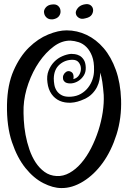

<svg xmlns="http://www.w3.org/2000/svg" viewBox="-20 -869 659 950"><path d="M283.2 61.5Q242.2 61.5 194.3 37.1Q146.5 12.7 106 -37.6Q65.4 -87.9 39.1 -166Q12.7 -244.1 14.6 -351.6Q16.6 -450.2 47.4 -520Q78.1 -589.8 123 -633.8Q168 -677.7 218.3 -698.2Q268.6 -718.8 309.6 -718.8Q361.3 -718.8 408.7 -696.3Q456.1 -673.8 493.2 -630.4Q530.3 -586.9 553.2 -522.9Q576.2 -459 579.1 -376Q582 -284.2 556.6 -203.6Q531.2 -123 488.8 -64Q446.3 -4.9 391.6 28.8Q336.9 62.5 283.2 61.5ZM96.7 -339.8Q95.7 -310.5 97.7 -274.9Q99.6 -239.3 106.4 -202.1Q113.3 -165 125.5 -129.4Q137.7 -93.8 156.2 -65.4Q174.8 -37.1 200.2 -18.6Q225.6 0 259.8 2Q293 3.9 324.2 -13.7Q355.5 -31.2 382.3 -62.5Q409.2 -93.8 430.7 -135.7Q452.1 -177.7 466.8 -223.1Q481.4 -268.6 488.3 -314Q495.1 -359.4 493.2 -399.4Q490.2 -436.5 486.3 -463.4Q482.4 -490.2 475.6 -509.8Q475.6 -492.2 472.2 -474.1Q468.8 -456.1 460 -438.5Q451.2 -420.9 436 -405.3Q420.9 -389.6 397.5 -378.9Q362.3 -362.3 331.1 -360.8Q299.8 -359.4 275.4 -370.1Q251 -380.9 234.9 -403.8Q218.8 -426.8 214.8 -460Q210 -493.2 220.2 -519Q230.5 -544.9 248 -563Q265.6 -581.1 288.1 -590.8Q310.5 -600.6 332 -602.5Q338.9 -602.5 350.6 -601.1Q362.3 -599.6 374 -593.3Q385.7 -586.9 394.5 -573.2Q403.3 -559.6 404.3 -536.1Q405.3 -511.7 394 -494.6Q382.8 -477.5 366.7 -467.8Q350.6 -458 333.5 -456.5Q316.4 -455.1 304.7 -460.9Q293.9 -467.8 292 -478Q290 -488.3 293.9 -497.6Q297.9 -506.8 306.2 -512.7Q314.5 -518.6 324.2 -516.6Q338.9 -512.7 342.3 -500.5Q345.7 -488.3 342.8 -477.5Q362.3 -482.4 371.6 -498Q380.9 -513.7 380.4 -530.3Q379.9 -546.9 369.6 -560.1Q359.4 -573.2 338.9 -573.2Q301.8 -573.2 274.4 -549.3Q247.1 -525.4 246.1 -480.5Q246.1 -465.8 249 -449.2Q252 -432.6 261.2 -418.9Q270.5 -405.3 287.1 -397Q303.7 -388.7 332 -390.6Q359.4 -392.6 380.4 -404.8Q401.4 -417 415.5 -435.1Q429.7 -453.1 437.5 -475.6Q445.3 -498 445.3 -521.5Q446.3 -563.5 435.5 -591.3Q424.8 -619.1 407.7 -636.2Q390.6 -653.3 369.6 -660.2Q348.6 -667 329.1 -668Q286.1 -668.9 246.1 -639.2Q206.1 -609.4 173.8 -562.5Q141.6 -515.6 120.6 -456.5Q99.6 -397.5 96.7 -339.8ZM242.2 -773.4Q222.7 -771.5 211.4 -781.2Q200.2 -791 198.2 -804.7Q195.3 -818.4 206.1 -831.5Q216.8 -844.7 236.3 -846.7Q256.8 -849.6 267.6 -839.8Q278.3 -830.1 279.3 -816.4Q281.2 -802.7 272.5 -790Q263.7 -777.3 242.2 -773.4ZM402.3 -778.3Q382.8 -772.5 370.1 -780.8Q357.4 -789.1 355.5 -800.8Q352.5 -812.5 363.3 -827.1Q374 -841.8 394.5 -846.7Q416 -851.6 427.2 -843.8Q438.5 -835.9 440.4 -823.2Q442.4 -809.6 434.1 -796.4Q425.8 -783.2 402.3 -778.3Z"/></svg>

Font: Mystery Quest
Style: Regular
Weight: 400
Designer: Squid
Foundry: Font Diner, Inc DBA Sideshow
Version: Version 1.000